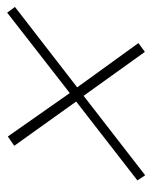

<svg xmlns="http://www.w3.org/2000/svg" viewBox="36 -626 430 542"><g transform="rotate(-90 251.0 -355.0)"><path d="M110.4 -529.8 136.7 -547.9 259.3 -373 486.3 -549.8 502.4 -527.8 275.4 -352.1 400.4 -179.2 375.5 -161.1 251.5 -334 27.3 -160.2 12.7 -182.1 235.4 -355Z"/></g></svg>

Font: TypoPRO Playfair Display SC
Style: Italic
Weight: 900
Italic angle: -14°
Designer: Claus Eggers Sørensen
Foundry: Claus Eggers Sørensen
Version: Version 1.004;PS 001.004;hotconv 1.0.70;makeotf.lib2.5.58329